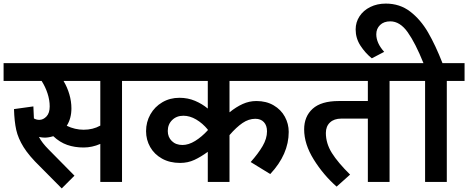

<svg xmlns="http://www.w3.org/2000/svg" viewBox="-40 -1014 2609 1070"><path d="M739 -563H640V0H519V-212Q473 -192 426 -192Q376 -192 334.5 -206.5Q293 -221 257 -255Q231 -247 209 -247Q195 -247 177 -251Q194 -218 231 -181L375 -35L304 36L184 -85Q122 -145 91.5 -194Q61 -243 50.5 -290Q40 -337 38 -406L146 -421L149 -354Q163 -346 179 -346Q201 -346 219 -365Q237 -384 237 -421Q237 -456 225 -493Q213 -530 192 -563H-20V-662H739ZM519 -563H314Q335 -528 346.5 -488.5Q358 -449 358 -410Q358 -354 332 -313Q378 -291 426 -291Q478 -291 519 -314Z M1239 -563V-388Q1276 -418 1312.5 -434.5Q1349 -451 1389 -451Q1444 -451 1485 -427Q1526 -403 1547.5 -363.5Q1569 -324 1569 -279Q1569 -154 1466 -44L1357 -111Q1399 -158 1423.5 -200Q1448 -242 1448 -282Q1448 -315 1430.5 -333.5Q1413 -352 1383 -352Q1346 -352 1311.5 -328.5Q1277 -305 1239 -261V0H1118V-168Q1080 -140 1043.5 -123Q1007 -106 964 -106Q906 -106 863 -130Q820 -154 797 -194.5Q774 -235 774 -283Q774 -334 798 -376.5Q822 -419 864.5 -444Q907 -469 960 -469Q1007 -469 1047 -452Q1087 -435 1118 -409V-563H718V-662H1602V-563ZM1118 -288V-292Q1089 -327 1053.5 -348Q1018 -369 982 -369Q944 -369 919.5 -345Q895 -321 895 -284Q895 -250 917.5 -228Q940 -206 977 -206Q1011 -206 1047.5 -228.5Q1084 -251 1118 -288Z M2230 -563H2131V0H2010V-353H1862Q1822 -353 1799 -331.5Q1776 -310 1776 -273Q1776 -215 1809.5 -161.5Q1843 -108 1911 -41L1836 26Q1762 -39 1708.5 -125Q1655 -211 1655 -293Q1655 -365 1702.5 -408Q1750 -451 1848 -451H2010V-563H1582V-662H2230Z M2549 -563H2450V0H2329V-563H2210V-662H2320Q2275 -774 2232 -834.5Q2189 -895 2135 -895Q2099 -895 2078 -874.5Q2057 -854 2057 -823Q2057 -774 2101 -725L2032 -689Q1995 -719 1968.5 -760Q1942 -801 1942 -850Q1942 -890 1963.5 -923Q1985 -956 2023.5 -975Q2062 -994 2110 -994Q2188 -994 2246 -949.5Q2304 -905 2345.5 -833.5Q2387 -762 2426 -662H2549Z"/></svg>

Font: MartelSansBold
Style: Bold
Weight: 700
Designer: Dan Reynolds and Mathieu Réguer
Foundry: Dan Reynolds and Mathieu Réguer
Version: Version 1.002; ttfautohint (v1.1) -l 5 -r 5 -G 72 -x 0 -D la